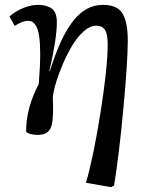

<svg xmlns="http://www.w3.org/2000/svg" viewBox="-20 -543 610 793"><path d="M96.2 -457Q71.8 -457 41 -436L19 -475.1Q45.4 -497.6 76.9 -510.3Q108.4 -522.9 136.2 -522.9Q171.9 -522.9 193.4 -507.8Q214.8 -492.7 214.8 -451.2Q214.8 -383.8 184.1 -250L186 -249Q229 -388.7 281.5 -455.8Q334 -522.9 404.8 -522.9Q464.8 -522.9 486.3 -486.8Q507.8 -450.7 507.8 -375Q507.8 -291.5 489.7 -96.4Q471.7 98.6 451.2 223.1L439 230L335 211.9Q366.2 105.5 395.5 -80.6Q424.8 -266.6 424.8 -359.9Q424.8 -403.3 413.1 -420.2Q401.4 -437 377 -437Q352.1 -437 325.7 -413.6Q299.3 -390.1 278.1 -354.5Q256.8 -318.8 239.3 -277.8Q221.7 -236.8 210.9 -200.4Q200.2 -164.1 198.2 -141.1Q199.7 -102.5 199 -73.5Q198.2 -44.4 193.1 -24.9Q188 -5.4 174.1 4.4Q160.2 14.2 134.8 14.2Q119.1 14.2 105.2 10.3Q91.3 6.3 87.9 0Q87.9 -97.7 140.1 -195.8Q146 -267.6 146 -321.8Q146 -364.7 141.6 -393.6Q137.2 -422.4 129.4 -435.3Q121.6 -448.2 114 -452.6Q106.4 -457 96.2 -457Z"/></svg>

Font: Literata Book Medium
Style: Italic
Weight: 500
Italic angle: -3°
Designer: Latin by Veronika Burian and Jose Scaglione. Greek by Irene Vlachou. Cyrillic by Vera Evstafieva
Foundry: TypeTogether
Version: Version 1.003;PS 001.003;hotconv 1.0.88;makeotf.lib2.5.64775